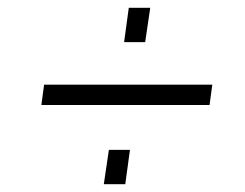

<svg xmlns="http://www.w3.org/2000/svg" viewBox="-20 -593 627 492"><path d="M313 -209 301 -121H246L259 -209ZM365 -573 352 -485H298L310 -573ZM93 -376H524L517 -324H86Z"/></svg>

Font: Pathway Extreme 8pt Thin 12pt ExtraLight
Style: Italic
Weight: 250
Italic angle: -8°
Version: Version 1.001;gftools[0.9.26]